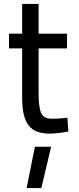

<svg xmlns="http://www.w3.org/2000/svg" viewBox="-20 -671 401 980"><path d="M177 -424V-195Q177 -124 190 -94.5Q203 -65 244 -65Q255 -65 268 -65.5Q281 -66 294 -67Q308 -68 324 -70L329 0Q312 3 295 6Q281 8 264 9.5Q247 11 234 11Q196 11 169.5 1Q143 -9 126 -31Q109 -53 101 -88Q93 -123 93 -173V-424H26V-499H93V-651H177V-499H322V-424ZM158 78H241L191 289H116Z"/></svg>

Font: Panefresco 500wt
Style: Regular
Weight: 700
Foundry: Campivisivi & Chank Co
Version: Version 1.001